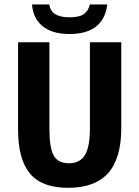

<svg xmlns="http://www.w3.org/2000/svg" viewBox="-20 -853 640 882"><path d="M292.5 9.8Q172.4 9.8 117.7 -55.7Q63 -121.1 63 -257.8V-658.7H207V-259.3Q207 -173.8 226.8 -138.4Q246.6 -103 296.4 -103Q347.2 -103 370.1 -140.6Q393.1 -178.2 393.1 -264.2V-658.7H537.1V-265.1Q537.1 -125.5 476.8 -57.9Q416.5 9.8 292.5 9.8ZM298.8 -696.8Q220.2 -696.8 176.3 -732.2Q132.3 -767.6 127 -832.5H206.5Q213.9 -773.4 299.8 -773.4Q342.8 -773.4 364.3 -787.6Q385.7 -801.8 392.6 -832.5H472.7Q456.1 -696.8 298.8 -696.8Z"/></svg>

Font: Liberation Mono
Style: Bold
Weight: 700
Monospace: yes
Designer: Steve Matteson
Foundry: Ascender Corporation
Version: Version 2.1.5